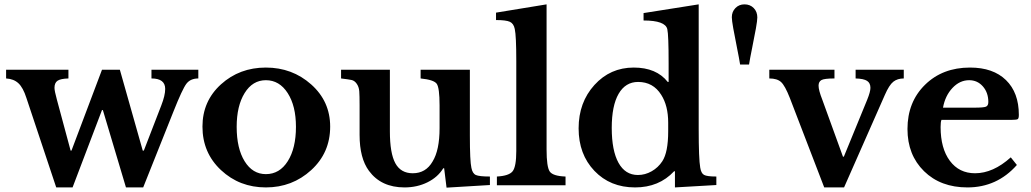

<svg xmlns="http://www.w3.org/2000/svg" viewBox="-20 -850 4731 881"><path d="M448 -345 313 10H238L101 -401Q86 -448 64.5 -468Q43 -488 8 -490V-530H294V-490Q258 -489 244 -479.5Q230 -470 230 -447Q230 -433 241 -393L304 -159H308L448 -530H530L635 -159H640L720 -366Q738 -412 738 -442Q738 -490 675 -490V-530H890V-490Q854 -490 835.5 -466Q817 -442 775 -336L637 10H558L452 -345Z M1495 -269Q1495 -149 1408 -69.5Q1321 10 1200 10Q1079 10 994 -69.5Q909 -149 909 -269Q909 -386 994 -463Q1079 -540 1200 -540Q1321 -540 1408 -462.5Q1495 -385 1495 -269ZM1200 -482Q1139 -482 1102.5 -423Q1066 -364 1066 -268Q1066 -169 1102.5 -110Q1139 -51 1200 -51Q1263 -51 1300.5 -110.5Q1338 -170 1338 -268Q1338 -364 1300 -423Q1262 -482 1200 -482Z M1997 -262V-366Q1997 -447 1984 -465.5Q1971 -484 1910 -490V-530H2136V-227Q2136 -111 2143 -80Q2148 -54 2163.5 -47Q2179 -40 2228 -40V-1L2029 11L2018 -78H2014Q1989 -37 1941.5 -13.5Q1894 10 1836 10Q1729 10 1673 -66Q1630 -124 1630 -231V-366Q1630 -412 1628.5 -431.5Q1627 -451 1617 -465.5Q1607 -480 1593 -483Q1579 -486 1545 -490V-530H1769V-247Q1769 -147 1794 -101Q1819 -55 1874 -55Q1934 -55 1965 -109Q1997 -161 1997 -262Z M2488 -830V-164Q2488 -84 2502.5 -63Q2517 -42 2575 -40V0H2260V-40Q2316 -43 2332.5 -64.5Q2349 -86 2349 -157V-570Q2349 -686 2342 -717Q2337 -742 2319.5 -750Q2302 -758 2256 -758V-792Z M3077 10V-64H3073Q3004 10 2894 10Q2780 10 2707.5 -66Q2635 -142 2635 -261Q2635 -380 2707.5 -460Q2780 -540 2888 -540Q2992 -540 3044 -474H3048V-559Q3048 -690 3042 -716Q3033 -756 2933 -756V-790L3186 -830V-258Q3186 -120 3193 -81Q3197 -55 3210.5 -47.5Q3224 -40 3267 -40V-1ZM3046 -248V-287Q3046 -365 3014 -415Q2977 -474 2908 -474Q2850 -474 2818.5 -419.5Q2787 -365 2787 -263Q2787 -159 2818 -103Q2849 -47 2907 -47Q2940 -47 2970 -64Q3000 -81 3019 -110Q3046 -151 3046 -248Z M3417 -554H3376Q3372 -580 3361.5 -632Q3351 -684 3344.5 -720.5Q3338 -757 3338 -771Q3338 -796 3354.5 -813Q3371 -830 3396 -830Q3422 -830 3438.5 -813Q3455 -796 3455 -770Q3455 -756 3448.5 -719.5Q3442 -683 3431.5 -631.5Q3421 -580 3417 -554Z M3762 10 3604 -401Q3582 -457 3564 -473.5Q3546 -490 3510 -490V-530H3809V-490Q3762 -490 3749 -482.5Q3736 -475 3736 -457Q3736 -436 3753 -393L3848 -131H3852L3959 -392Q3974 -429 3974 -447Q3974 -469 3958.5 -479Q3943 -489 3906 -490V-530H4127V-490Q4098 -490 4079 -475Q4060 -460 4040 -414L3853 10Z M4618 -128 4646 -93Q4555 10 4419 10Q4296 10 4220 -64.5Q4144 -139 4144 -258Q4144 -382 4224.5 -461Q4305 -540 4431 -540Q4537 -540 4596 -482.5Q4655 -425 4655 -323Q4655 -307 4650 -303.5Q4645 -300 4622 -300H4300Q4296 -291 4296 -267Q4296 -169 4338.5 -112Q4381 -55 4454 -55Q4537 -55 4618 -128ZM4307 -356H4452Q4493 -356 4504 -360.5Q4515 -365 4515 -382Q4515 -425 4490 -453.5Q4465 -482 4427 -482Q4384 -482 4350.5 -446.5Q4317 -411 4307 -356Z"/></svg>

Font: Libre Baskerville
Style: Bold
Weight: 700
Designer: Pablo Impallari, Rodrigo Fuenzalida
Foundry: Pablo Impallari, Rodrigo Fuenzalida
Version: Version 1.000